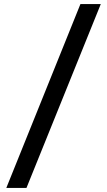

<svg xmlns="http://www.w3.org/2000/svg" viewBox="-20 -779 527 943"><path d="M11 144 375 -759H475L110 144Z"/></svg>

Font: SUSE Medium
Style: Regular
Weight: 500
Designer: Rene Bieder
Foundry: SUSE
Version: Version 1.000